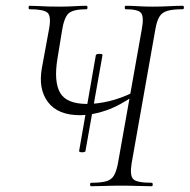

<svg xmlns="http://www.w3.org/2000/svg" viewBox="-20 -645 657 665"><path d="M254 -122 312 -454Q313 -457 318.5 -458Q324 -459 330 -458Q336 -457 335 -454L276 -122Q276 -119 270 -118Q264 -117 259 -118Q254 -119 254 -122ZM296 0Q292 0 292 -6Q292 -12 296 -12Q331 -12 349 -17.5Q367 -23 375.5 -38.5Q384 -54 389 -82L471 -543Q479 -586 469 -599.5Q459 -613 415 -613Q412 -613 412 -619Q412 -625 415 -625Q435 -625 458.5 -623.5Q482 -622 509 -622Q539 -622 566 -623.5Q593 -625 613 -625Q617 -625 617 -619Q617 -613 613 -613Q579 -613 560 -607.5Q541 -602 532 -587Q523 -572 518 -543L436 -80Q429 -37 441.5 -24.5Q454 -12 505 -12Q509 -12 509 -6Q509 0 505 0Q483 0 456.5 -1Q430 -2 401 -2Q370 -2 343.5 -1Q317 0 296 0ZM257 -246Q181 -246 146.5 -291Q112 -336 125 -409L150 -545Q158 -589 144.5 -601Q131 -613 82 -613Q79 -613 79 -619Q79 -625 82 -625Q97 -625 113.5 -624Q130 -623 148 -622.5Q166 -622 185 -622Q214 -622 238 -623.5Q262 -625 280 -625Q283 -625 283 -619Q283 -613 280 -613Q233 -613 217.5 -598.5Q202 -584 195 -540L179 -442Q166 -363 188 -324Q210 -285 282 -285Q317 -285 357.5 -294.5Q398 -304 441 -325L447 -316Q395 -279 347.5 -262.5Q300 -246 257 -246Z"/></svg>

Font: Cormorant Infant Light
Style: Italic
Weight: 300
Italic angle: -10°
Designer: Christian Thalmann (Catharsis Fonts)
Foundry: Catharsis Fonts
Version: Version 4.001